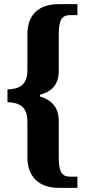

<svg xmlns="http://www.w3.org/2000/svg" viewBox="-20 -780 409 925"><path d="M263 125H353V71H317C271 71 263 37 263 -25V-197C263 -257 235 -296 173 -315V-324C238 -341 263 -380 263 -440V-610C263 -673 271 -707 317 -707H353V-760H263C164 -760 112 -707 112 -614V-442C112 -368 70 -351 16 -349V-288C70 -285 112 -270 112 -194V-23C112 68 164 125 263 125Z"/></svg>

Font: Noto Serif Hebrew ExtraCondensed ExtraBold
Style: Regular
Weight: 800
Width: 2
Designer: Monotype Design Team
Foundry: Monotype Imaging Inc.
Version: Version 2.004